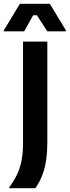

<svg xmlns="http://www.w3.org/2000/svg" viewBox="-51 -870 368 1015"><path d="M76.7 -704.2 124.2 -789.2H144.2L199.2 -704.2H297.5V-709.2L212.5 -850H54.2L-30.8 -709.2V-704.2ZM136.7 125C167.5 75.8 199.2 19.2 199.2 -116.7V-650H70.8V-116.7C70.8 11.7 38.3 62.5 -1.7 120V125Z"/></svg>

Font: Familjen Grotesk SemiBold
Style: Regular
Weight: 600
Designer: Anders Wikstroem, Jonas Baeckman, Matilda Gysing, Kristian Moeller
Foundry: Familjen STHLM AB
Version: Version 2.000